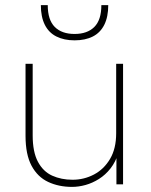

<svg xmlns="http://www.w3.org/2000/svg" viewBox="-20 -722 590 752"><path d="M262 10Q210 10 168.5 -9.5Q127 -29 103.5 -73Q80 -117 80 -190V-472H108V-192Q108 -127 128.5 -88.5Q149 -50 184.5 -34Q220 -18 264 -18Q309 -18 348 -38.5Q387 -59 411 -99.5Q435 -140 435 -200V-472H462V0H436V-124H444Q433 -88 413 -62.5Q393 -37 367.5 -21Q342 -5 315 2.5Q288 10 262 10ZM272 -564Q231 -564 201 -579Q171 -594 155.5 -625Q140 -656 140 -702H167Q167 -644 194.5 -616.5Q222 -589 272 -589Q322 -589 349.5 -616.5Q377 -644 377 -702H404Q404 -656 388.5 -625Q373 -594 343.5 -579Q314 -564 272 -564Z"/></svg>

Font: SUSE Thin
Style: Regular
Weight: 250
Designer: Rene Bieder
Foundry: SUSE
Version: Version 1.000